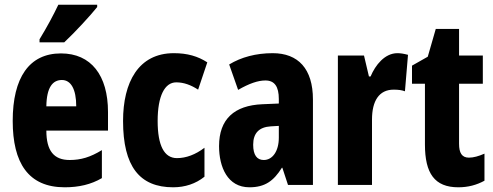

<svg xmlns="http://www.w3.org/2000/svg" viewBox="-20 -786 2096 816"><path d="M393 -756V-766H228C207 -722 181 -673 148 -619V-606H253C301 -651 365 -721 393 -756ZM239 -559C104 -559 34 -456 34 -272C34 -94 100 10 255 10C315 10 367 -2 413 -29V-148C364 -118 324 -106 276 -106C209 -106 177 -145 177 -231H439V-310C439 -466 367 -559 239 -559ZM243 -446C281 -446 304 -408 304 -334H177C178 -415 204 -446 243 -446Z M716 10C766 10 812 -5 849 -35V-158C811 -129 771 -114 732 -114C678 -114 650 -167 650 -272C650 -378 680 -436 729 -436C761 -436 791 -425 822 -405L861 -521C821 -547 776 -560 719 -560C568 -560 503 -436 503 -272C503 -79 573 10 716 10Z M1139 -560C1068 -560 1005 -543 954 -512L992 -404C1039 -431 1076 -444 1108 -444C1147 -444 1165 -418 1165 -365V-346L1095 -343C976 -338 911 -280 911 -165C911 -76 947 10 1040 10C1106 10 1143 -17 1178 -73H1180L1204 0H1310V-363C1310 -494 1247 -560 1139 -560ZM1131 -249 1165 -251V-201C1165 -143 1138 -106 1101 -106C1072 -106 1056 -127 1056 -171C1056 -220 1081 -246 1131 -249Z M1669 -560C1615 -560 1575 -509 1555 -461H1548L1527 -550H1416V0H1561V-278C1561 -357 1591 -405 1653 -405C1673 -405 1688 -403 1701 -398L1714 -553C1695 -558 1682 -560 1669 -560Z M1973 -116C1943 -116 1931 -136 1931 -175V-430H2032V-550H1931V-663H1832L1798 -545L1731 -507V-430H1786V-172C1786 -49 1827 10 1928 10C1970 10 2006 0 2039 -18V-133C2014 -122 1992 -116 1973 -116Z"/></svg>

Font: Noto Sans Devanagari ExtraCondensed ExtraBold
Style: Regular
Weight: 800
Width: 2
Designer: Jelle Bosma - Monotype Design Team
Foundry: Monotype Imaging Inc.
Version: Version 2.004